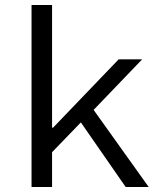

<svg xmlns="http://www.w3.org/2000/svg" viewBox="-20 -747 640 767"><path d="M106 -727H188V-237H192L454 -510H548L354 -308L574 0H482L303 -258L188 -139V0H106Z"/></svg>

Font: Office Code Pro
Style: Regular
Weight: 400
Designer: Nathan Rutzky & Paul D. Hunt
Foundry: Adobe Systems Incorporated
Version: Version 1.004